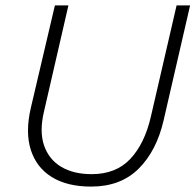

<svg xmlns="http://www.w3.org/2000/svg" viewBox="-20 -680 723 710"><path d="M317 10Q229 10 172 -25Q115 -60 94 -125.5Q73 -191 94 -281L183 -660H233L143 -269Q125 -194 143 -142Q161 -90 206.5 -63Q252 -36 319 -36Q409 -36 462 -92.5Q515 -149 538 -249L633 -660H683L585 -235Q559 -122 492.5 -56Q426 10 317 10Z"/></svg>

Font: Work Sans Light
Style: Italic
Weight: 300
Italic angle: -13°
Designer: Wei Huang
Foundry: Wei Huang
Version: Version 2.010; ttfautohint (v1.8.3)